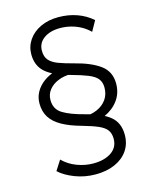

<svg xmlns="http://www.w3.org/2000/svg" viewBox="-136 -803 889 1117"><g transform="rotate(-15 309.0 -245.0)"><path d="M300 225Q234 225 175.5 202.2Q117 179.5 83 147.5L121 88Q156.5 123.5 205.2 141.8Q254 160 302.5 160Q370.5 160 412 131.5Q453.5 103 453.5 51.5Q453.5 20 439.2 -0.2Q425 -20.5 390.5 -36Q356 -51.5 295.5 -68.5Q224.5 -88 179.2 -113.5Q134 -139 111.8 -174Q89.5 -209 89.5 -258Q89.5 -295.5 107.2 -327Q125 -358.5 156 -381.2Q187 -404 227.8 -416.2Q268.5 -428.5 315 -427.5L311 -376Q268 -376.5 233 -362Q198 -347.5 177.2 -321.5Q156.5 -295.5 156.5 -260.5Q156.5 -205 201.2 -177.8Q246 -150.5 328 -129.5Q426.5 -105 474.2 -66Q522 -27 522 46Q522 100.5 494 140.8Q466 181 416 203Q366 225 300 225ZM316 -65.5 316.5 -117Q363 -117 399.8 -133Q436.5 -149 457.8 -179Q479 -209 479 -250.5Q479 -282.5 462.5 -303.2Q446 -324 408.2 -339.2Q370.5 -354.5 308 -371.5Q206.5 -398.5 162 -438.2Q117.5 -478 117.5 -546Q117.5 -594 144 -632.5Q170.5 -671 217.2 -693Q264 -715 324.5 -715Q385 -715 436.8 -696.5Q488.5 -678 528 -643L493.5 -581.5Q471 -604 442.8 -619.5Q414.5 -635 382.8 -643Q351 -651 318 -651Q257.5 -651 220 -623.8Q182.5 -596.5 182.5 -550.5Q182.5 -515 200.2 -494Q218 -473 254.2 -459.2Q290.5 -445.5 345 -431.5Q443.5 -406.5 497 -366.8Q550.5 -327 550.5 -255.5Q550.5 -198 519.5 -155.5Q488.5 -113 435.8 -89.2Q383 -65.5 316 -65.5Z"/></g></svg>

Font: Geologica Cursive ExtraLight
Style: Regular
Weight: 250
Designer: Sindre Bremnes, Frode Helland
Foundry: Monokrom Skriftforlag AS
Version: Version 1.010;gftools[0.9.28]